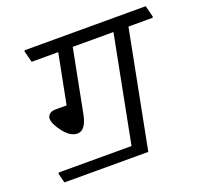

<svg xmlns="http://www.w3.org/2000/svg" viewBox="-119 -782 985 941"><g transform="rotate(-20 374.0 -311.5)"><path d="M747.6 -588.9 744.1 -584.5H618.7L500 25.9H62.5L49.8 -24.9L53.7 -29.3H432.6L540.5 -584.5H328.1L264.2 -255.9Q256.3 -216.3 241.7 -196.8Q227.1 -177.2 205.6 -177.2Q168.9 -177.2 135 -220.7Q101.1 -264.2 101.1 -292.5Q101.1 -304.7 111.8 -314.9Q122.6 -325.2 145.5 -325.2H201.7L252.4 -584.5H113.8L98.1 -645L102.1 -649.4H732.4Z"/></g></svg>

Font: Sitara
Style: Italic
Weight: 400
Italic angle: -11°
Designer: Neelakash Kshetrimayum
Foundry: Neelakash Kshetrimayum
Version: Version 1.000;PS Version 1.000;PS 1.0;hotconv 1.;hotconv 1.0